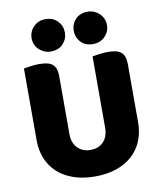

<svg xmlns="http://www.w3.org/2000/svg" viewBox="-93 -915 849 1006"><g transform="rotate(-10 332.0 -412.5)"><path d="M602 -224Q602 -170 583.5 -125.5Q565 -81 530 -49.5Q495 -18 445 -1Q395 16 332 16Q269 16 219 -1Q169 -18 134 -49.5Q99 -81 80.5 -125.5Q62 -170 62 -224V-606Q73 -608 97 -611.5Q121 -615 143 -615Q166 -615 183.5 -611.5Q201 -608 213 -599Q225 -590 231 -574Q237 -558 237 -532V-227Q237 -179 263.5 -152Q290 -125 332 -125Q375 -125 401 -152Q427 -179 427 -227V-606Q438 -608 462 -611.5Q486 -615 508 -615Q531 -615 548.5 -611.5Q566 -608 578 -599Q590 -590 596 -574Q602 -558 602 -532ZM129 -755Q129 -790 154 -815.5Q179 -841 216 -841Q258 -841 282 -815.5Q306 -790 306 -755Q306 -720 282 -694.5Q258 -669 216 -669Q198 -669 182 -676Q166 -683 154 -694.5Q142 -706 135.5 -721.5Q129 -737 129 -755ZM353 -755Q353 -790 376.5 -815.5Q400 -841 442 -841Q461 -841 477 -834Q493 -827 505 -815Q517 -803 523.5 -787.5Q530 -772 530 -755Q530 -720 505 -694.5Q480 -669 442 -669Q400 -669 376.5 -694.5Q353 -720 353 -755Z"/></g></svg>

Font: Baloo Cyrillic
Style: Regular
Weight: 400
Designer: Ek Type, Denis Ignatov
Foundry: Ek Type
Version: Version 1.50 July 26, 2019